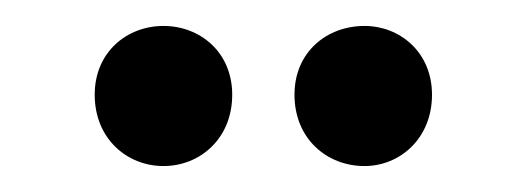

<svg xmlns="http://www.w3.org/2000/svg" viewBox="-20 -888 406 148"><path d="M106 -760C134 -760 159 -781 159 -815C159 -848 134 -868 106 -868C78 -868 53 -848 53 -815C53 -781 78 -760 106 -760ZM261 -760C288 -760 313 -781 313 -815C313 -848 288 -868 261 -868C232 -868 207 -848 207 -815C207 -781 232 -760 261 -760Z"/></svg>

Font: Sprat Condesed
Style: Regular
Weight: 400
Width: 3
Designer: Ethan Nakache
Foundry: Collletttivo
Version: Version 2.000;Glyphs 3.2 (3217)